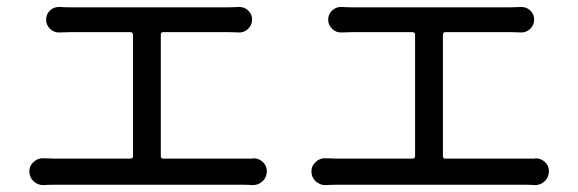

<svg xmlns="http://www.w3.org/2000/svg" viewBox="-20 -534 1683 559"><path d="M448.2 -79.1Q448.2 -72.3 455.1 -72.3H690.4Q703.1 -72.3 715.8 -72.3Q716.8 -73.2 717.8 -73.2Q733.4 -73.2 745.1 -62.5Q756.8 -51.8 756.8 -35.2Q756.8 -18.6 745.1 -6.8Q732.4 4.9 716.8 4.9Q715.8 4.9 714.8 4.9Q701.2 3.9 690.4 3.9H136.7Q123 3.9 107.4 4.9Q106.4 4.9 105.5 4.9Q89.8 4.9 77.1 -6.8Q65.4 -18.6 65.4 -35.2Q65.4 -51.8 78.1 -62.5Q88.9 -73.2 104.5 -73.2Q105.5 -73.2 107.4 -73.2Q123 -72.3 136.7 -72.3H359.4Q367.2 -72.3 367.2 -79.1V-432.6Q367.2 -440.4 359.4 -440.4H183.6Q170.9 -440.4 154.3 -439.5Q137.7 -438.5 126 -449.7Q114.3 -460.9 114.3 -476.6Q114.3 -493.2 126 -503.9Q137.7 -514.6 154.3 -513.7Q169.9 -512.7 183.6 -512.7H643.6Q657.2 -512.7 673.8 -513.7Q675.8 -513.7 676.8 -513.7Q691.4 -513.7 702.1 -503.9Q713.9 -493.2 713.9 -477.1Q713.9 -460.9 702.1 -449.7Q690.4 -438.5 673.8 -439.5Q658.2 -440.4 643.6 -440.4H455.1Q448.2 -440.4 448.2 -432.6Z M1269.5 -79.1Q1269.5 -72.3 1276.4 -72.3H1511.7Q1524.4 -72.3 1537.1 -72.3Q1538.1 -73.2 1539.1 -73.2Q1554.7 -73.2 1566.4 -62.5Q1578.1 -51.8 1578.1 -35.2Q1578.1 -18.6 1566.4 -6.8Q1553.7 4.9 1538.1 4.9Q1537.1 4.9 1536.1 4.9Q1522.5 3.9 1511.7 3.9H958Q944.3 3.9 928.7 4.9Q927.7 4.9 926.8 4.9Q911.1 4.9 898.4 -6.8Q886.7 -18.6 886.7 -35.2Q886.7 -51.8 899.4 -62.5Q910.2 -73.2 925.8 -73.2Q926.8 -73.2 928.7 -73.2Q944.3 -72.3 958 -72.3H1180.7Q1188.5 -72.3 1188.5 -79.1V-432.6Q1188.5 -440.4 1180.7 -440.4H1004.9Q992.2 -440.4 975.6 -439.5Q959 -438.5 947.3 -449.7Q935.5 -460.9 935.5 -476.6Q935.5 -493.2 947.3 -503.9Q959 -514.6 975.6 -513.7Q991.2 -512.7 1004.9 -512.7H1464.8Q1478.5 -512.7 1495.1 -513.7Q1497.1 -513.7 1498 -513.7Q1512.7 -513.7 1523.4 -503.9Q1535.2 -493.2 1535.2 -477.1Q1535.2 -460.9 1523.4 -449.7Q1511.7 -438.5 1495.1 -439.5Q1479.5 -440.4 1464.8 -440.4H1276.4Q1269.5 -440.4 1269.5 -432.6Z"/></svg>

Font: Gen Jyuu Gothic P Regular
Style: Regular
Weight: 400
Designer: [Source Han Sans]
Ryoko NISHIZUKA  (kana & ideographs); Paul D. Hunt (Latin, Greek & Cyrillic); Wenlong ZHANG  (bopomofo
Version: Version 1.002.20150607